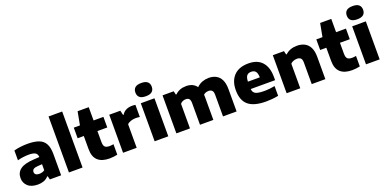

<svg xmlns="http://www.w3.org/2000/svg" viewBox="-8 -1701 5231 2603"><g transform="rotate(-20 2607.0 -399.0)"><path d="M226 10.5Q130.5 10.5 80.5 -35.5Q30.5 -81.5 30.5 -152.5Q30.5 -231 90 -276Q149.5 -321 282.5 -328.5L368.5 -334Q365.5 -378 336.5 -395.8Q307.5 -413.5 239.5 -413.5Q206 -413.5 162.8 -408Q119.5 -402.5 80.5 -391.5V-533Q126 -545.5 178.5 -551.5Q231 -557.5 275.5 -557.5Q375.5 -557.5 438.5 -534Q501.5 -510.5 531.2 -455.5Q561 -400.5 561 -306V0H398.5L385.5 -50H377Q350 -18.5 310.8 -4Q271.5 10.5 226 10.5ZM224 -169.5Q224 -146.5 240.8 -133Q257.5 -119.5 290.5 -119.5Q310 -119.5 330.5 -124.8Q351 -130 369 -143V-230L302 -225.5Q259.5 -222.5 241.8 -208.2Q224 -194 224 -169.5Z M673.5 0V-808H870V0Z M1258 10.5Q1148 10.5 1090 -42.2Q1032 -95 1032 -205.5V-395.5H943V-548.5H1032L1068 -740H1228.5V-548.5H1370.5V-395.5H1228.5V-239.5Q1228.5 -186.5 1248.2 -167Q1268 -147.5 1314.5 -147.5Q1337.5 -147.5 1372 -153.5V-2.5Q1348.5 3 1317.8 6.8Q1287 10.5 1258 10.5Z M1454.5 0V-548.5H1614.5L1630 -482H1638.5Q1661.5 -520.5 1699.8 -538.8Q1738 -557 1786 -557Q1799 -557 1811.5 -555.8Q1824 -554.5 1834 -553V-378Q1819.5 -381 1803.5 -382Q1787.5 -383 1774 -383Q1740 -383 1705.5 -372Q1671 -361 1651 -339.5V0Z M1910 0V-548.5H2107V0ZM2008.5 -614Q1947.5 -614 1919 -638.8Q1890.5 -663.5 1890.5 -709.5Q1890.5 -755.5 1919 -780.2Q1947.5 -805 2008.5 -805Q2069.5 -805 2098 -780.2Q2126.5 -755.5 2126.5 -709.5Q2126.5 -663.5 2098 -638.8Q2069.5 -614 2008.5 -614Z M2223.5 0V-548.5H2384.5L2397 -496.5H2406Q2466.5 -557.5 2566.5 -557.5Q2613 -557.5 2651.2 -540.8Q2689.5 -524 2715.5 -488Q2754.5 -525.5 2799.5 -541.5Q2844.5 -557.5 2890 -557.5Q2949 -557.5 2994.8 -533.8Q3040.5 -510 3066.5 -458.2Q3092.5 -406.5 3092.5 -322V0H2896.5V-311.5Q2896.5 -357 2878.2 -374.2Q2860 -391.5 2831 -391.5Q2784 -391.5 2755.5 -364Q2757 -346 2757 -327V0H2564.5V-311.5Q2564.5 -357 2548.2 -374.2Q2532 -391.5 2502.5 -391.5Q2449.5 -391.5 2420 -354.5V0Z M3517 10.5Q3342.5 10.5 3261.5 -57.8Q3180.5 -126 3180.5 -273.5Q3180.5 -406 3253.5 -481.8Q3326.5 -557.5 3464 -557.5Q3594.5 -557.5 3661.2 -481Q3728 -404.5 3728 -267V-220H3375.5Q3378.5 -188 3394.8 -168.5Q3411 -149 3447.2 -140.2Q3483.5 -131.5 3547 -131.5Q3580.5 -131.5 3619 -135.8Q3657.5 -140 3694 -147V-6.5Q3645.5 3 3601.8 6.8Q3558 10.5 3517 10.5ZM3461 -438Q3419 -438 3397.8 -412.8Q3376.5 -387.5 3375 -327H3546.5Q3545 -387 3524 -412.5Q3503 -438 3461 -438Z M3814.5 0V-548.5H3975.5L3988 -496.5H3997Q4062 -557.5 4165 -557.5Q4225.5 -557.5 4272.5 -533.8Q4319.5 -510 4346.2 -458Q4373 -406 4373 -322.5V0H4176.5V-311Q4176.5 -357 4157.8 -374.2Q4139 -391.5 4104.5 -391.5Q4078.5 -391.5 4053.2 -382Q4028 -372.5 4011 -354.5V0Z M4757 10.5Q4647 10.5 4589 -42.2Q4531 -95 4531 -205.5V-395.5H4442V-548.5H4531L4567 -740H4727.5V-548.5H4869.5V-395.5H4727.5V-239.5Q4727.5 -186.5 4747.2 -167Q4767 -147.5 4813.5 -147.5Q4836.5 -147.5 4871 -153.5V-2.5Q4847.5 3 4816.8 6.8Q4786 10.5 4757 10.5Z M4959.5 0V-548.5H5156.5V0ZM5058 -614Q4997 -614 4968.5 -638.8Q4940 -663.5 4940 -709.5Q4940 -755.5 4968.5 -780.2Q4997 -805 5058 -805Q5119 -805 5147.5 -780.2Q5176 -755.5 5176 -709.5Q5176 -663.5 5147.5 -638.8Q5119 -614 5058 -614Z"/></g></svg>

Font: Encode Sans SmExp XBd
Style: Regular
Weight: 800
Width: 6
Designer: Multiple Designers
Foundry: Impallari Type
Version: Version 3.002; ttfautohint (v1.8.3) -l 8 -r 50 -G 200 -x 14 